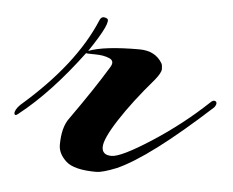

<svg xmlns="http://www.w3.org/2000/svg" viewBox="-54 -364 501 412"><g transform="rotate(5 196.0 -158.0)"><path d="M275 -200Q231 -149 203.5 -106.5Q176 -64 176 -46.5Q176 -29 196.5 -29Q217 -29 280.5 -70Q344 -111 398 -162Q403 -167 407 -166Q411 -165 411 -161Q411 -157 407 -152Q278 -34 210 -4Q180 8 167 8Q119 8 101.5 -8Q84 -24 84 -43Q84 -81 99 -101Q148 -170 177 -218Q186 -232 173.5 -237.5Q161 -243 142.5 -243Q124 -243 123 -244Q56 -154 -10 -102Q-18 -95 -19 -102Q-19 -110 -8 -121Q104 -218 145 -316Q148 -324 154 -324Q157 -324 161 -322Q173 -317 127 -249Q160 -262 236 -262Q271 -262 286 -236Q288 -232 288 -224Q288 -216 275 -200Z"/></g></svg>

Font: Arizonia
Style: Regular
Weight: 400
Designer: Robert E. Leuschke
Foundry: Robert E. Leuschke
Version: Version 1.003